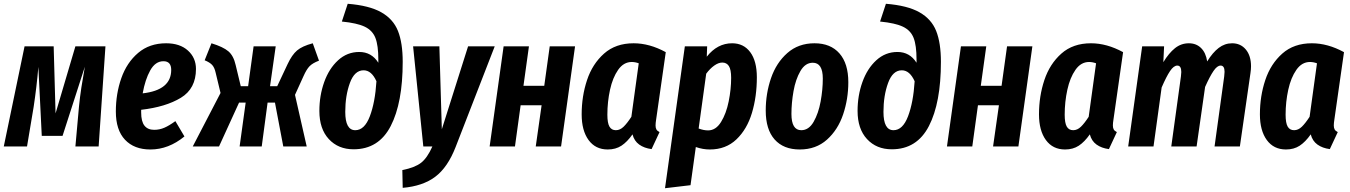

<svg xmlns="http://www.w3.org/2000/svg" viewBox="-27 -775 7146 1016"><path d="M495 0H372L391 -212Q396 -262 403.5 -311.5Q411 -361 422 -422L304 -56H194L176 -421Q167 -314 151 -209L116 0H-7L103 -530H257L267 -175L372 -530H531Z M1010 -410Q1010 -306 930 -257.5Q850 -209 720 -194V-180Q720 -132 737.5 -110Q755 -88 789 -88Q817 -88 842.5 -99Q868 -110 901 -134L949 -53Q865 16 769 16Q683 16 634.5 -35.5Q586 -87 586 -185Q586 -279 615 -361.5Q644 -444 704 -495Q764 -546 852 -546Q925 -546 967.5 -507.5Q1010 -469 1010 -410ZM879 -405Q879 -451 838 -451Q795 -451 768 -402.5Q741 -354 728 -281Q879 -298 879 -405Z M1661 -454Q1627 -441 1611 -424.5Q1595 -408 1579 -372L1534 -273L1596 0H1472L1428 -232H1389L1358 0H1241L1273 -232H1238L1132 0H993L1140 -283L1114 -391Q1108 -418 1095.5 -431.5Q1083 -445 1056 -456L1092 -546Q1154 -527 1181.5 -503.5Q1209 -480 1220 -431L1247 -319H1286L1315 -530H1432L1402 -319H1440L1495 -436Q1518 -485 1545 -508Q1572 -531 1628 -546Z M1663 -188Q1663 -269 1688.5 -340.5Q1714 -412 1762 -456Q1810 -500 1874 -500Q1939 -500 1975 -443V-460Q1975 -535 1959.5 -574.5Q1944 -614 1903.5 -633.5Q1863 -653 1782 -661L1813 -755Q1927 -746 1990.5 -710Q2054 -674 2079 -611Q2104 -548 2104 -448Q2104 -231 2040.5 -108Q1977 15 1844 15Q1763 15 1713 -39Q1663 -93 1663 -188ZM1965 -345Q1939 -403 1897 -403Q1849 -403 1824.5 -336Q1800 -269 1800 -183Q1800 -86 1853 -86Q1902 -86 1930 -159.5Q1958 -233 1965 -345Z M2384 3Q2342 111 2276 160.5Q2210 210 2104 219L2102 125Q2168 112 2201 86.5Q2234 61 2261 0H2213L2159 -530H2298L2311 -91L2450 -530H2591Z M2839 -218H2728L2698 0H2564L2638 -530H2772L2743 -321H2853L2882 -530H3016L2942 0H2808Z M3496 -499 3445 -142Q3442 -124 3442 -111Q3442 -98 3446.5 -90Q3451 -82 3463 -76L3421 14Q3382 9 3355.5 -10Q3329 -29 3320 -64Q3292 -24 3261.5 -4Q3231 16 3189 16Q3124 16 3087.5 -34Q3051 -84 3051 -170Q3051 -266 3079.5 -351.5Q3108 -437 3169.5 -491.5Q3231 -546 3326 -546Q3410 -546 3496 -499ZM3187 -168Q3187 -124 3198 -105Q3209 -86 3232 -86Q3254 -86 3273 -104.5Q3292 -123 3314 -157L3353 -440Q3334 -447 3316 -447Q3273 -447 3244 -405.5Q3215 -364 3201 -300Q3187 -236 3187 -168Z M3597 -530H3715L3713 -475Q3769 -546 3847 -546Q3908 -546 3943 -499Q3978 -452 3978 -366Q3978 -264 3952 -177.5Q3926 -91 3870 -37.5Q3814 16 3729 16Q3692 16 3655 3L3627 205L3492 221ZM3842 -363Q3842 -407 3830 -425.5Q3818 -444 3795 -444Q3775 -444 3752.5 -428Q3730 -412 3710 -385L3670 -95Q3696 -85 3720 -85Q3761 -85 3788.5 -129.5Q3816 -174 3829 -238.5Q3842 -303 3842 -363Z M4025 -190Q4025 -280 4053 -361.5Q4081 -443 4139.5 -494.5Q4198 -546 4283 -546Q4368 -546 4415 -492.5Q4462 -439 4462 -340Q4462 -251 4434.5 -169.5Q4407 -88 4349 -36Q4291 16 4205 16Q4119 16 4072 -37Q4025 -90 4025 -190ZM4327 -359Q4327 -443 4274 -443Q4234 -443 4208.5 -399Q4183 -355 4172 -292.5Q4161 -230 4161 -172Q4161 -86 4213 -86Q4253 -86 4278.5 -130.5Q4304 -175 4315.5 -238Q4327 -301 4327 -359Z M4511 -188Q4511 -269 4536.5 -340.5Q4562 -412 4610 -456Q4658 -500 4722 -500Q4787 -500 4823 -443V-460Q4823 -535 4807.5 -574.5Q4792 -614 4751.5 -633.5Q4711 -653 4630 -661L4661 -755Q4775 -746 4838.5 -710Q4902 -674 4927 -611Q4952 -548 4952 -448Q4952 -231 4888.5 -108Q4825 15 4692 15Q4611 15 4561 -39Q4511 -93 4511 -188ZM4813 -345Q4787 -403 4745 -403Q4697 -403 4672.5 -336Q4648 -269 4648 -183Q4648 -86 4701 -86Q4750 -86 4778 -159.5Q4806 -233 4813 -345Z M5259 -218H5148L5118 0H4984L5058 -530H5192L5163 -321H5273L5302 -530H5436L5362 0H5228Z M5916 -499 5865 -142Q5862 -124 5862 -111Q5862 -98 5866.5 -90Q5871 -82 5883 -76L5841 14Q5802 9 5775.5 -10Q5749 -29 5740 -64Q5712 -24 5681.5 -4Q5651 16 5609 16Q5544 16 5507.5 -34Q5471 -84 5471 -170Q5471 -266 5499.5 -351.5Q5528 -437 5589.5 -491.5Q5651 -546 5746 -546Q5830 -546 5916 -499ZM5607 -168Q5607 -124 5618 -105Q5629 -86 5652 -86Q5674 -86 5693 -104.5Q5712 -123 5734 -157L5773 -440Q5754 -447 5736 -447Q5693 -447 5664 -405.5Q5635 -364 5621 -300Q5607 -236 5607 -168Z M6593 -424Q6593 -408 6590 -388L6534 0H6400L6451 -370Q6453 -390 6453 -395Q6453 -428 6432 -428Q6414 -428 6394.5 -399.5Q6375 -371 6350 -315L6305 0H6171L6222 -370Q6224 -388 6224 -394Q6224 -428 6203 -428Q6184 -428 6164.5 -399Q6145 -370 6120 -312L6077 0H5943L6017 -530H6133L6129 -446Q6158 -494 6190.5 -520Q6223 -546 6264 -546Q6303 -546 6328.5 -521Q6354 -496 6361 -450Q6390 -497 6422 -521.5Q6454 -546 6493 -546Q6538 -546 6565.5 -513Q6593 -480 6593 -424Z M7085 -499 7034 -142Q7031 -124 7031 -111Q7031 -98 7035.5 -90Q7040 -82 7052 -76L7010 14Q6971 9 6944.5 -10Q6918 -29 6909 -64Q6881 -24 6850.5 -4Q6820 16 6778 16Q6713 16 6676.5 -34Q6640 -84 6640 -170Q6640 -266 6668.5 -351.5Q6697 -437 6758.5 -491.5Q6820 -546 6915 -546Q6999 -546 7085 -499ZM6776 -168Q6776 -124 6787 -105Q6798 -86 6821 -86Q6843 -86 6862 -104.5Q6881 -123 6903 -157L6942 -440Q6923 -447 6905 -447Q6862 -447 6833 -405.5Q6804 -364 6790 -300Q6776 -236 6776 -168Z"/></svg>

Font: Fira Sans Compressed SemiBold
Style: Italic
Weight: 600
Width: 1
Italic angle: -8°
Designer: bBox Type GmbH & Carrois Corporate GbR & Edenspiekermann AG
Foundry: bBox Type GmbH & Carrois Corporate GbR & Edenspiekermann AG
Version: Version 4.301